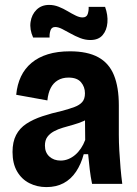

<svg xmlns="http://www.w3.org/2000/svg" viewBox="-20 -749 559 782"><path d="M169 13Q131 13 99.5 -3Q68 -19 49.5 -51Q31 -83 31 -130Q31 -171 45.5 -199Q60 -227 87.5 -245Q115 -263 152.5 -275.5Q190 -288 235 -298Q264 -306 284 -313.5Q304 -321 315 -333.5Q326 -346 326 -369Q326 -395 310 -414Q294 -433 259 -433Q234 -433 215.5 -422Q197 -411 186.5 -390.5Q176 -370 173 -340L46 -363Q50 -405 65.5 -437.5Q81 -470 108.5 -493Q136 -516 175 -528Q214 -540 265 -540Q336 -540 380 -516Q424 -492 444 -443Q464 -394 464 -320V-200Q464 -170 466 -134.5Q468 -99 471 -64.5Q474 -30 478 0H355Q349 -29 345.5 -59Q342 -89 339 -121H321Q310 -80 289.5 -49.5Q269 -19 239 -3Q209 13 169 13ZM227 -95Q243 -95 258 -101Q273 -107 286 -118Q299 -129 309.5 -144.5Q320 -160 327 -179L326 -282L354 -277Q339 -264 319.5 -255.5Q300 -247 278.5 -241Q257 -235 236.5 -229Q216 -223 199.5 -214Q183 -205 173 -191.5Q163 -178 163 -156Q163 -128 181 -111.5Q199 -95 227 -95ZM348 -586Q327 -586 306.5 -594Q286 -602 267.5 -612.5Q249 -623 233 -631Q217 -639 205 -639Q190 -639 185.5 -625Q181 -611 182 -596H115Q100 -629 104.5 -659.5Q109 -690 129 -709.5Q149 -729 180 -729Q200 -729 219 -721.5Q238 -714 255.5 -703.5Q273 -693 288.5 -685.5Q304 -678 316 -678Q333 -678 337.5 -692.5Q342 -707 341 -721H408Q420 -688 417.5 -657Q415 -626 398 -606Q381 -586 348 -586Z"/></svg>

Font: Bricolage Grotesque SemiCondensed
Style: Bold
Weight: 700
Width: 4
Designer: Mathieu Triay
Foundry: Atelier Triay
Version: Version 1.001;gftools[0.9.33.dev8+g029e19f]